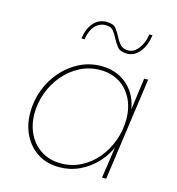

<svg xmlns="http://www.w3.org/2000/svg" viewBox="-106 -793 818 889"><g transform="rotate(15 303.5 -348.5)"><path d="M257 5Q199 5 155.5 -22Q112 -49 87.5 -97Q63 -145 63 -206Q63 -263 83 -315.5Q103 -368 139 -409Q175 -450 223 -474Q271 -498 326 -498Q377 -498 417 -477Q457 -456 482 -418Q507 -380 513 -328L509 -324L532 -493H551L482 0H462L487 -170L491 -166Q471 -114 435.5 -76Q400 -38 354.5 -16.5Q309 5 257 5ZM260 -14Q312 -14 356 -36.5Q400 -59 432.5 -98Q465 -137 483 -186.5Q501 -236 501 -289Q501 -345 479 -388Q457 -431 418 -455Q379 -479 327 -479Q274 -479 229.5 -456Q185 -433 152 -394Q119 -355 101 -306Q83 -257 83 -206Q83 -151 105 -107.5Q127 -64 167 -39Q207 -14 260 -14ZM426 -584Q392 -584 378 -601.5Q364 -619 354 -639Q345 -657 333.5 -671.5Q322 -686 297 -686Q266 -686 245 -662.5Q224 -639 218 -597L203 -598Q210 -647 235 -674.5Q260 -702 297 -702Q329 -702 342 -685.5Q355 -669 365 -649Q376 -627 389 -613.5Q402 -600 427 -600Q453 -600 474.5 -627Q496 -654 502 -697H517Q510 -644 484 -614Q458 -584 426 -584Z"/></g></svg>

Font: Hanken Grotesk Thin
Style: Italic
Weight: 250
Italic angle: -8°
Designer: Alfredo Marco Pradil
Foundry: Hanken Design Co.
Version: Version 3.013